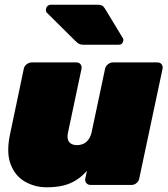

<svg xmlns="http://www.w3.org/2000/svg" viewBox="-20 -785 713 815"><path d="M178 10Q128 10 86 -14Q44 -38 25 -88Q6 -138 23 -217L81 -493Q83 -504 93 -512Q103 -520 114 -520H305Q316 -520 322 -512Q328 -504 326 -493L269 -224Q265 -206 268 -194Q271 -182 281 -175.5Q291 -169 307 -169Q331 -169 347 -183Q363 -197 369 -224L426 -493Q428 -504 438 -512Q448 -520 459 -520H649Q660 -520 666 -512Q672 -504 670 -493L571 -27Q569 -16 559.5 -8Q550 0 539 0H364Q353 0 346.5 -8Q340 -16 342 -27L349 -60Q328 -36 303.5 -20.5Q279 -5 249 2.5Q219 10 178 10ZM337 -595Q321 -595 313.5 -600Q306 -605 299 -612L177 -733Q174 -738 175 -745Q178 -765 198 -765H394Q405 -765 412 -762Q419 -759 427 -746L501 -624Q505 -619 503 -611Q500 -595 484 -595Z"/></svg>

Font: Rubik Black
Style: Italic
Weight: 900
Italic angle: -12°
Designer: Hubert and Fischer
Foundry: Hubert and Fischer
Version: Version 2.300;gftools[0.9.30]